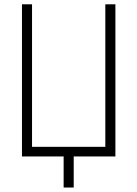

<svg xmlns="http://www.w3.org/2000/svg" viewBox="-20 -713 626 875"><path d="M270 141.6V0H80.1V-693.4H126V-43.9H460V-693.4H505.9V0H315.9V141.6Z"/></svg>

Font: Cascadia Code ExtraLight
Style: Regular
Weight: 200
Monospace: yes
Designer: Aaron Bell
Foundry: Saja Typeworks
Version: Version 2407.024; ttfautohint (v1.8.4)